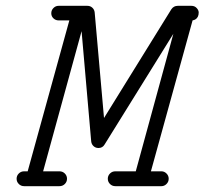

<svg xmlns="http://www.w3.org/2000/svg" viewBox="-20 -641 702 659"><path d="M181 -571Q171 -571 163.5 -578Q156 -585 156 -595.5Q156 -606 163.5 -613.5Q171 -621 181 -621H280Q290 -621 297 -614.5Q304 -608 305 -598L337 -236L568 -609Q576 -621 590 -621H637Q648 -621 655 -613.5Q662 -606 662 -598Q662 -581 650 -574Q646 -572 641 -571L498 -53H534Q544 -53 551.5 -45.5Q559 -38 559 -27.5Q559 -17 551.5 -9.5Q544 -2 534 -2H376Q365 -2 357.5 -9.5Q350 -17 350 -27.5Q350 -38 357.5 -45.5Q365 -53 376 -53H446L575 -525L339 -145Q332 -133 318 -133Q308 -133 301 -139.5Q294 -146 293 -156L260 -534L128 -53H184Q195 -53 202.5 -45.5Q210 -38 210 -27.5Q210 -17 202.5 -9.5Q195 -2 184 -2H63Q52 -2 44.5 -9.5Q37 -17 37 -27.5Q37 -38 44.5 -45.5Q52 -53 63 -53H75L218 -571Z"/></svg>

Font: TT2020Base
Style: Italic
Weight: 400
Italic angle: -15°
Version: Version 0.2.000